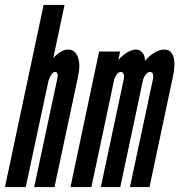

<svg xmlns="http://www.w3.org/2000/svg" viewBox="-27 -755 724 775"><path d="M-7 0H77L169 -430.5Q181.5 -464.5 195.5 -464.5Q211 -464.5 203 -431.5L111 0H193L288.5 -448Q298.5 -495 287.2 -525Q276 -555 248 -555Q220 -555 188 -520.5L233.5 -735H149Z M637 -555Q598.5 -555 558 -509.5Q558.5 -529.5 548.2 -542.2Q538 -555 521.5 -555Q491 -555 450.5 -513.5L458 -547H373L257.5 0H342L434.5 -436.5Q446 -464.5 460.5 -464.5Q469 -464.5 472.2 -455.8Q475.5 -447 472 -433L380 0H458.5L551 -435.5Q563 -464.5 578 -464.5Q596.5 -464.5 589.5 -431.5L497.5 0H576.5L671.5 -448Q682 -498.5 672.8 -526.8Q663.5 -555 637 -555Z"/></svg>

Font: League Gothic SemiCondensed Italic
Style: Regular
Weight: 400
Width: 4
Designer: The League of Moveable Type
Version: Version 1.600; ttfautohint (v1.8.3)